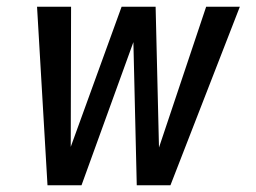

<svg xmlns="http://www.w3.org/2000/svg" viewBox="-20 -550 760 570"><path d="M121 0H222L376 -425L386 0H486L692 -530H592L452 -112L442 -530H341L190 -114L191 -530H90Z"/></svg>

Font: Iosevka Sparkle Medium Oblique
Style: Regular
Weight: 500
Italic angle: -9°
Designer: Belleve Invis
Foundry: Belleve Invis
Version: Version 4.5.0; ttfautohint (v1.8.3)